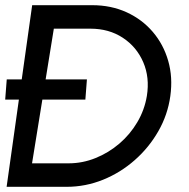

<svg xmlns="http://www.w3.org/2000/svg" viewBox="-36 -720 728 740"><path d="M-10.5 0 88 -700H319.5Q392 -700 451.8 -672.8Q511.5 -645.5 552.8 -597.2Q594 -549 612.2 -485.8Q630.5 -422.5 620.5 -350Q610.5 -277.5 574.2 -214.2Q538 -151 483.2 -102.8Q428.5 -54.5 361 -27.2Q293.5 0 221 0ZM87.5 -90.5H228.5Q282 -90.5 332.2 -110.8Q382.5 -131 424 -166.5Q465.5 -202 493.2 -249Q521 -296 530 -350Q541.5 -421.5 516 -480.5Q490.5 -539.5 437.2 -574.5Q384 -609.5 312.5 -609.5H171.5ZM-16 -336 -10 -414H299L293 -336Z"/></svg>

Font: Urbanist Medium
Style: Italic
Weight: 500
Italic angle: -8°
Designer: Corey Hu
Foundry: Corey Hu
Version: Version 1.330; ttfautohint (v1.8.4.7-5d5b)